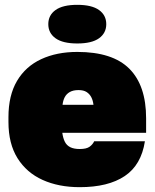

<svg xmlns="http://www.w3.org/2000/svg" viewBox="-20 -760 640 795"><path d="M310 15Q223 15 156.5 -15Q90 -45 52.5 -105Q15 -165 15 -255V-275Q15 -365 50.5 -425Q86 -485 150.5 -515Q215 -545 300 -545Q446 -545 515.5 -475.5Q585 -406 585 -270V-210H238Q241 -188 248.5 -173Q256 -158 271 -150.5Q286 -143 310 -143Q338 -143 351 -152.5Q364 -162 370 -175H580Q565 -77 496.5 -31Q428 15 310 15ZM305 -387Q283 -387 269 -379Q255 -371 248 -357.5Q241 -344 239 -326H367Q365 -344 358 -357.5Q351 -371 338.5 -379Q326 -387 305 -387ZM300 -580Q240 -580 210 -601.5Q180 -623 180 -660Q180 -697 210 -718.5Q240 -740 300 -740Q360 -740 390 -718.5Q420 -697 420 -660Q420 -623 390 -601.5Q360 -580 300 -580Z"/></svg>

Font: Golos Text Black
Style: Regular
Weight: 900
Designer: A.Korolkova, Vitaly Kuzmin
Foundry: ParaType Ltd
Version: Version 2.004